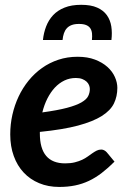

<svg xmlns="http://www.w3.org/2000/svg" viewBox="-20 -750 527 778"><path d="M21.5 0ZM455.5 -394C455.5 -408.3 452.2 -423 445.5 -438C438.8 -453 428.8 -466.6 415.2 -478.8C401.8 -490.9 384.9 -500.8 364.8 -508.5C344.6 -516.2 321.2 -520 294.5 -520C266.8 -520 240.9 -516 216.8 -508C192.6 -500 170.4 -488.8 150.2 -474.5C130.1 -460.2 112 -443.2 96 -423.5C80 -403.8 66.5 -382.3 55.5 -359C44.5 -335.7 36.1 -311 30.2 -285C24.4 -259 21.5 -232.5 21.5 -205.5C21.5 -173.2 26.2 -143.9 35.8 -117.8C45.2 -91.6 58.7 -69.2 76 -50.8C93.3 -32.2 114.2 -17.9 138.5 -7.8C162.8 2.4 190 7.5 220 7.5C243 7.5 264.3 5.5 284 1.5C303.7 -2.5 322.3 -8.7 340 -17C357.7 -25.3 375 -36 392 -49C409 -62 426.3 -77.3 444 -95L412.5 -133C409.5 -136.3 406.1 -139 402.2 -141C398.4 -143 394.5 -144 390.5 -144C383.8 -144 377.7 -142.6 372 -139.8C366.3 -136.9 360.6 -133.5 354.8 -129.5C348.9 -125.5 342.6 -121 335.8 -116C328.9 -111 321.2 -106.5 312.8 -102.5C304.2 -98.5 294.3 -95.1 283 -92.2C271.7 -89.4 258.7 -88 244 -88C175.7 -88 141.5 -128.3 141.5 -209V-215.5C204.2 -221.8 255.8 -230.4 296.2 -241.2C336.8 -252.1 368.8 -265 392.5 -280C416.2 -295 432.6 -312 441.8 -331C450.9 -350 455.5 -371 455.5 -394ZM287.5 -434C297.5 -434 306.1 -432.6 313.2 -429.8C320.4 -426.9 326.2 -423.4 330.8 -419.2C335.2 -415.1 338.6 -410.3 340.8 -405C342.9 -399.7 344 -394.5 344 -389.5C344 -379.2 341.8 -369.5 337.2 -360.5C332.8 -351.5 323.6 -343 309.8 -335C295.9 -327 276.4 -319.7 251.2 -313C226.1 -306.3 192.8 -300.2 151.5 -294.5C156.5 -314.8 163.3 -333.6 172 -350.8C180.7 -367.9 190.8 -382.7 202.2 -395C213.8 -407.3 226.7 -416.9 241 -423.8C255.3 -430.6 270.8 -434 287.5 -434ZM309 -730.5C282.7 -730.5 260.2 -726.8 241.5 -719.2C222.8 -711.8 207.4 -701.5 195.2 -688.5C183.1 -675.5 173.7 -660.3 167 -643C160.3 -625.7 156 -607.3 154 -588H233.5C234.5 -598 236.3 -607 239 -615C241.7 -623 245.6 -629.8 250.8 -635.5C255.9 -641.2 262.5 -645.5 270.5 -648.5C278.5 -651.5 288.3 -653 300 -653C312 -653 321.7 -651.5 329 -648.5C336.3 -645.5 341.9 -641.2 345.8 -635.5C349.6 -629.8 351.9 -623 352.8 -615C353.6 -607 353.5 -598 352.5 -588H431.5C433.8 -607.3 433.7 -625.7 431 -643C428.3 -660.3 422.3 -675.5 413 -688.5C403.7 -701.5 390.6 -711.8 373.8 -719.2C356.9 -726.8 335.3 -730.5 309 -730.5Z"/></svg>

Font: Lato
Style: Bold Italic
Weight: 700
Italic angle: -7°
Designer: Lukasz Dziedzic
Foundry: tyPoland Lukasz Dziedzic
Version: Version 2.007; 2014-02-27